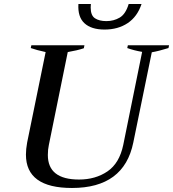

<svg xmlns="http://www.w3.org/2000/svg" viewBox="-20 -925 861 955"><path d="M370 -905H432Q431 -899 431 -888Q431 -848 452.5 -834Q474 -820 509 -820Q546 -820 575.5 -837.5Q605 -855 620 -905H684Q663 -842 615 -810Q567 -778 500 -778Q434 -778 400 -809.5Q366 -841 370 -905ZM109 -156Q109 -183 115 -216L207 -666Q161 -676 133 -686L136 -700H400L397 -685Q364 -674 317 -666L223 -204Q218 -182 218 -154Q218 -32 373 -32Q455 -32 514.5 -72.5Q574 -113 593 -204L687 -667Q646 -674 613 -686L616 -700H821L818 -686Q770 -671 735 -665L643 -216Q597 10 338 10Q109 10 109 -156Z"/></svg>

Font: Trirong Medium
Style: Italic
Weight: 500
Italic angle: -12°
Designer: Katatrad Team
Foundry: CadsonDemak
Version: Version 1.001